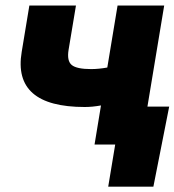

<svg xmlns="http://www.w3.org/2000/svg" viewBox="-20 -536 647 712"><path d="M294.4 -139.2Q25.9 -139.2 60.5 -343.8L88.9 -515.6H261.7L234.4 -351.6Q227.5 -310.1 246.1 -294.9Q264.6 -279.8 317.9 -279.8Q345.7 -279.8 377.9 -285.6L416 -515.6H588.9L503.4 0H330.6L354.5 -145Q338.4 -142.1 323 -140.6Q307.6 -139.2 294.4 -139.2ZM381.3 156.2 407.2 0H362.3L385.7 -140.6H607.4L548.8 156.2Z"/></svg>

Font: Inter Display Extra Bold
Style: Italic
Weight: 800
Italic angle: -9.39999°
Designer: Rasmus Andersson
Foundry: rsms
Version: Version 4.000;git-4fc901f